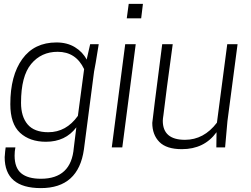

<svg xmlns="http://www.w3.org/2000/svg" viewBox="-20 -757 1287 986"><path d="M190 209Q4 209 4 50L5 39Q6 21 9 0H59Q55 20 55 42Q55 105 89 133Q123 161 190 161Q346 161 359 2L372 -103Q316 -29 216 -29Q133 -29 83 -75Q33 -121 33 -222Q33 -369 94.5 -454Q156 -539 270 -539Q325 -539 365 -514.5Q405 -490 425 -451L443 -530H487L479 -481Q472 -435 463 -389L411 10Q383 209 190 209ZM228 -78Q320 -78 380 -162L412 -402Q370 -491 276 -491Q192 -491 140 -428.5Q88 -366 88 -229Q88 -158 122 -118Q156 -78 228 -78Z M608 0H554L623 -530H677ZM705 -663H631L641 -737H714Z M914 9Q835 9 798.5 -28Q762 -65 762 -126Q762 -134 813 -530H867Q832 -275 819 -164Q818 -157 817 -150Q816 -143 816 -137Q816 -39 930 -39Q1027 -39 1094 -127L1147 -530H1200L1148 -135L1136 0H1091L1092 -78Q1029 9 914 9Z"/></svg>

Font: Tanohe Sans Light
Style: Italic
Weight: 300
Designer: Village Type and Design LLC & Cristiano Sobral
Foundry: Cooper Hewitt Smithsonian Design Museum
Version: Version 1.00;September 29, 2021;FontCreator 13.0.0.2655 64-b